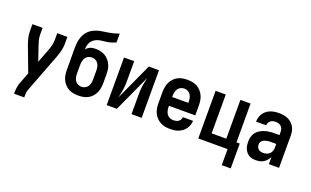

<svg xmlns="http://www.w3.org/2000/svg" viewBox="-98 -1245 3195 1970"><g transform="rotate(20 1500.0 -260.0)"><path d="M126 215V208Q126 179 129.5 150.5Q133 122 143 95L191 -31L92 -293Q78 -330 68.5 -368.5Q59 -407 59 -447V-520H170V-446Q170 -415 178 -385Q186 -355 196 -326L247 -178L304 -327Q315 -356 322.5 -386Q330 -416 330 -447V-520H441V-447Q441 -407 431.5 -368.5Q422 -330 408 -293L247 129Q240 148 238.5 168Q237 188 237 208V215Z M750 8Q723 8 695.5 3Q668 -2 644 -15Q620 -28 601.5 -48.5Q583 -69 571.5 -93.5Q560 -118 555.5 -145.5Q551 -173 551 -200V-296Q551 -328 550.5 -359.5Q550 -391 550 -422Q550 -451 552 -479.5Q554 -508 561 -535Q568 -562 581 -587.5Q594 -613 614.5 -633Q635 -653 660.5 -666Q686 -679 713.5 -686.5Q741 -694 769 -697.5Q797 -701 825 -706Q853 -711 880 -718Q907 -725 934 -735V-639Q913 -629 891 -622Q869 -615 846 -611Q823 -607 799.5 -605Q776 -603 753.5 -597.5Q731 -592 710.5 -579.5Q690 -567 677 -548Q664 -529 658.5 -506Q653 -483 653 -460Q662 -471 673.5 -480Q685 -489 698.5 -494.5Q712 -500 726.5 -502Q741 -504 756 -504Q783 -504 809.5 -498Q836 -492 859 -479Q882 -466 900 -445.5Q918 -425 929.5 -400.5Q941 -376 945 -349.5Q949 -323 949 -296V-200Q949 -173 944.5 -145.5Q940 -118 928.5 -93.5Q917 -69 898.5 -48.5Q880 -28 856 -15Q832 -2 804.5 3Q777 8 750 8ZM750 -88Q770 -88 788.5 -97Q807 -106 818.5 -123Q830 -140 834 -160Q838 -180 838 -200V-296Q838 -316 834 -336Q830 -356 819 -373Q808 -390 789.5 -399Q771 -408 751 -408Q731 -408 712 -399Q693 -390 682 -373.5Q671 -357 666.5 -336.5Q662 -316 662 -296V-200Q662 -180 666 -160Q670 -140 681.5 -123Q693 -106 711.5 -97Q730 -88 750 -88Z M1059 0V-520H1170V-312Q1170 -287 1169 -262.5Q1168 -238 1164.5 -213.5Q1161 -189 1155.5 -165Q1150 -141 1145 -116L1330 -520H1441V0H1330V-208Q1330 -233 1331 -257.5Q1332 -282 1335.5 -306.5Q1339 -331 1344.5 -355Q1350 -379 1355 -404L1170 0Z M1752 8Q1725 8 1697.5 3Q1670 -2 1646 -15Q1622 -28 1603 -48Q1584 -68 1572 -93Q1560 -118 1555.5 -145.5Q1551 -173 1551 -200V-320Q1551 -347 1555.5 -374.5Q1560 -402 1571.5 -426.5Q1583 -451 1601.5 -471.5Q1620 -492 1644 -505Q1668 -518 1695.5 -523Q1723 -528 1750 -528Q1777 -528 1804.5 -523Q1832 -518 1856 -505Q1880 -492 1898.5 -471.5Q1917 -451 1928.5 -426.5Q1940 -402 1944.5 -374.5Q1949 -347 1949 -320V-212H1662V-200Q1662 -180 1666.5 -159.5Q1671 -139 1682.5 -122.5Q1694 -106 1713 -97Q1732 -88 1752 -88Q1767 -88 1781.5 -91Q1796 -94 1808 -102Q1820 -110 1827.5 -123Q1835 -136 1836 -151H1947Q1946 -127 1938.5 -105Q1931 -83 1917.5 -63.5Q1904 -44 1885 -30Q1866 -16 1844 -7Q1822 2 1799 5Q1776 8 1752 8ZM1662 -308H1838V-320Q1838 -340 1834 -360Q1830 -380 1818.5 -397Q1807 -414 1788.5 -423Q1770 -432 1750 -432Q1730 -432 1711.5 -423Q1693 -414 1681.5 -397Q1670 -380 1666 -360Q1662 -340 1662 -320Z M2379 175V0H2059V-520H2170V-96H2330V-520H2441V-96H2477V175Z M2689 8Q2669 8 2650 4.5Q2631 1 2614 -9Q2597 -19 2584.5 -34.5Q2572 -50 2564.5 -67.5Q2557 -85 2554 -104.5Q2551 -124 2551 -143Q2551 -170 2557.5 -196Q2564 -222 2579.5 -243Q2595 -264 2617.5 -278.5Q2640 -293 2665 -301.5Q2690 -310 2716.5 -313.5Q2743 -317 2769 -317H2830V-351Q2830 -368 2825 -383.5Q2820 -399 2808.5 -410.5Q2797 -422 2781 -427Q2765 -432 2748 -432Q2734 -432 2719.5 -428.5Q2705 -425 2693 -416Q2681 -407 2674.5 -393Q2668 -379 2668 -365H2557Q2557 -388 2563.5 -411Q2570 -434 2583 -454Q2596 -474 2615 -489Q2634 -504 2656 -512.5Q2678 -521 2701.5 -524.5Q2725 -528 2748 -528Q2773 -528 2798 -524.5Q2823 -521 2845.5 -511Q2868 -501 2887 -484.5Q2906 -468 2918.5 -446.5Q2931 -425 2936 -400.5Q2941 -376 2941 -351V0H2830V-78Q2825 -68 2823.5 -65.5Q2822 -63 2819 -58.5Q2816 -54 2812.5 -49.5Q2809 -45 2805.5 -41Q2802 -37 2798 -33Q2794 -29 2790 -25.5Q2786 -22 2781.5 -19Q2777 -16 2772.5 -13Q2768 -10 2763 -7.5Q2758 -5 2753 -3Q2748 -1 2742.5 0.5Q2737 2 2732 3.5Q2727 5 2721.5 5.5Q2716 6 2710.5 6.5Q2705 7 2699.5 7.5Q2694 8 2689 8ZM2734 -88Q2753 -88 2771.5 -93.5Q2790 -99 2803.5 -112Q2817 -125 2823.5 -143Q2830 -161 2830 -180V-221H2769Q2757 -221 2745.5 -220Q2734 -219 2722.5 -216Q2711 -213 2700 -208.5Q2689 -204 2680 -196Q2671 -188 2666.5 -177Q2662 -166 2662 -154Q2662 -140 2667 -127Q2672 -114 2682.5 -104.5Q2693 -95 2706.5 -91.5Q2720 -88 2734 -88Z"/></g></svg>

Font: Iosevka Curly
Style: Bold
Weight: 700
Monospace: yes
Designer: Belleve Invis
Foundry: Belleve Invis
Version: Version 22.1.2; ttfautohint (v1.8.4)